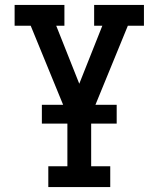

<svg xmlns="http://www.w3.org/2000/svg" viewBox="-20 -755 640 775"><path d="M175 0V-84H252V-290L104 -651H39V-735H240V-651H207L300 -417L393 -651H360V-735H561V-651H496L348 -290V-84H425V0ZM149 -256V-332H451V-256Z"/></svg>

Font: Iosevka Etoile Medium
Style: Regular
Weight: 500
Designer: Belleve Invis
Foundry: Belleve Invis
Version: Version 22.1.2; ttfautohint (v1.8.4)